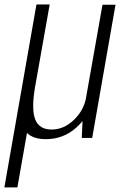

<svg xmlns="http://www.w3.org/2000/svg" viewBox="-68 -615 536 856"><path d="M-48.5 220.5H9.5L68.5 -114L94.5 -595ZM296.5 0H343L447 -594H389L301 -97ZM153.5 -595H95L31 -231Q11.5 -119.5 32 -57Q52.5 5.5 135.5 5.5Q215 5.5 272.5 -46.5Q330 -98.5 341 -161L317 -184.5Q306.5 -123.5 261.5 -80.5Q216.5 -37.5 162 -37.5Q106.5 -37.5 88.8 -83.2Q71 -129 89 -231Z"/></svg>

Font: Anybody SemiCondensed Light
Style: Italic
Weight: 300
Width: 4
Italic angle: -10°
Version: Version 1.113;gftools[0.9.25]